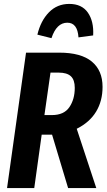

<svg xmlns="http://www.w3.org/2000/svg" viewBox="-20 -961 547 981"><path d="M372 -303 472 0H328L246 -273H193L155 0H16L113 -692H283Q394 -692 449 -646.5Q504 -601 504 -517Q504 -445 471 -390.5Q438 -336 372 -303ZM207 -373H245Q307 -373 334.5 -413.5Q362 -454 362 -512Q362 -553 342 -571.5Q322 -590 280 -590H238ZM171 -784Q188 -855 230 -898Q272 -941 334 -941Q398 -941 429 -896.5Q460 -852 456 -780L381 -770Q376 -845 324 -845Q269 -845 243 -766Z"/></svg>

Font: Fira Sans Extra Condensed SemiBold
Style: Italic
Weight: 600
Width: 3
Italic angle: -8°
Designer: Carrois Corporate & Edenspiekermann AG
Foundry: Carrois Corporate GbR & Edenspiekermann AG
Version: Version 4.203